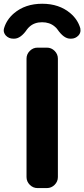

<svg xmlns="http://www.w3.org/2000/svg" viewBox="-42 -1004 441 1004"><path d="M154.3 -20.5Q130.9 -20.5 113.8 -37.6Q96.7 -54.7 96.7 -78.1V-697.3Q96.7 -720.7 113.8 -737.8Q130.9 -754.9 154.3 -754.9H203.1Q226.6 -754.9 243.7 -737.8Q260.7 -720.7 260.7 -697.3V-78.1Q260.7 -54.7 243.7 -37.6Q226.6 -20.5 203.1 -20.5ZM377.9 -856.4Q378.9 -850.6 378.9 -844.7Q378.9 -830.1 368.2 -818.4Q352.5 -801.8 330.1 -801.8H325.2Q292 -801.8 258.8 -849.6Q252.9 -858.4 244.1 -865.2Q217.8 -887.7 178.2 -887.7Q138.7 -887.7 113.3 -865.2Q105.5 -858.4 99.6 -850.6Q66.4 -801.8 32.2 -801.8H27.3Q3.9 -801.8 -11.7 -818.4Q-22.5 -831.1 -22.5 -844.7Q-22.5 -850.6 -20.5 -857.4Q-6.8 -902.3 31.2 -934.6Q89.8 -984.4 178.7 -984.4Q267.6 -984.4 326.2 -934.6Q364.3 -902.3 377.9 -856.4Z"/></svg>

Font: Gen Jyuu Gothic P Bold
Style: Bold
Weight: 700
Designer: [Source Han Sans]
Ryoko NISHIZUKA  (kana & ideographs); Paul D. Hunt (Latin, Greek & Cyrillic); Wenlong ZHANG  (bopomofo
Version: Version 1.002.20150607